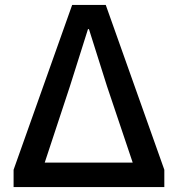

<svg xmlns="http://www.w3.org/2000/svg" viewBox="-20 -757 720 777"><path d="M35 0H645V-70L408 -737H272L35 -70ZM161 -99 263 -408 336 -639H340L413 -408L517 -99Z"/></svg>

Font: Noto Sans CJK TC Medium
Style: Regular
Weight: 500
Designer: Ryoko NISHIZUKA 西塚涼子 (kana, bopomofo & ideographs); Paul D. Hunt (Latin, Greek & Cyrillic); Sandoll Communications 산돌커뮤니
Foundry: Adobe
Version: Version 2.004;hotconv 1.0.118;makeotfexe 2.5.65603